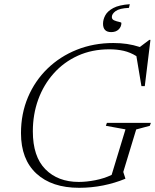

<svg xmlns="http://www.w3.org/2000/svg" viewBox="-20 -885 739 915"><path d="M355.5 -18Q392 -18 434.2 -26.2Q476.5 -34.5 512 -51.5L578 -268.5L484.5 -285.5L489.5 -299.5H699L694 -285.5L629 -268L567.5 -65.5L577.5 -34.5L577 -33Q527.5 -12.5 471.5 -1.2Q415.5 10 357 10Q227 10 153.5 -57.8Q80 -125.5 80 -250.5Q80 -343 113.2 -421.5Q146.5 -500 206.2 -558Q266 -616 346.2 -648Q426.5 -680 520 -680Q555 -680 585.2 -675.5Q615.5 -671 646.5 -661L691.5 -695H697L670 -474.5H654L630 -617.5Q601 -635.5 569.5 -642.8Q538 -650 501 -650Q418 -650 351 -619.5Q284 -589 236 -535.2Q188 -481.5 162.2 -410.8Q136.5 -340 136.5 -259Q136.5 -139 196.2 -78.5Q256 -18 355.5 -18ZM558.5 -775.5Q558.5 -757.5 545.5 -744.8Q532.5 -732 510 -732Q471 -732 471 -772Q471 -792 481.8 -812Q492.5 -832 520 -846.8Q547.5 -861.5 598.5 -865L594.5 -847.5Q549.5 -845.5 531.2 -832.2Q513 -819 513 -804Q513 -792.5 524.5 -787.8Q536 -783 547.2 -780.8Q558.5 -778.5 558.5 -775.5Z"/></svg>

Font: Newsreader 16pt Light
Style: Italic
Weight: 300
Italic angle: -17°
Designer: Hugues Gentile
Foundry: Production Type
Version: Version 1.003; ttfautohint (v1.8.3)